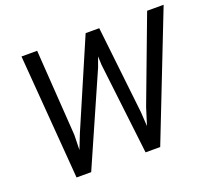

<svg xmlns="http://www.w3.org/2000/svg" viewBox="-120 -870 1147 1030"><g transform="rotate(-20 453.5 -355.5)"><path d="M217.8 -219.2 215.8 -133.3 249 -217.3 461.4 -710.9H539.1L595.2 -210.9L600.1 -129.9L630.9 -228L812.5 -710.9H906.7L628.4 0H544.9L483.4 -522L481.4 -570.8L460.9 -514.2L234.4 0H150.9L95.2 -710.9H184.6Z"/></g></svg>

Font: TypoPRO Roboto
Style: Italic
Weight: 400
Italic angle: -12°
Designer: Google
Version: Version 2.136; 2016